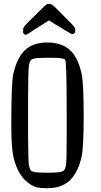

<svg xmlns="http://www.w3.org/2000/svg" viewBox="-20 -985 529 1005"><path d="M136.7 -21.5Q74.2 -60.5 49.8 -165Q39.1 -218.8 39.1 -327.1Q39.1 -553.7 49.8 -598.6Q69.3 -683.6 111.3 -723.6Q155.3 -762.7 228 -762.7Q300.8 -762.7 345.7 -723.6Q388.7 -683.6 407.2 -598.6Q418 -546.9 418 -380.9Q418 -215.8 407.2 -165Q387.7 -80.1 344.7 -40Q301.8 0 227.5 0Q193.4 0 175.3 -3.9Q157.2 -7.8 136.7 -21.5ZM325.2 -119.1Q329.1 -142.6 329.1 -271.5V-385.7Q329.1 -662.1 321.3 -671.9Q314.5 -682.6 248.5 -682.6Q182.6 -682.6 165 -679.7Q146.5 -676.8 140.6 -668.9Q134.8 -662.1 131.8 -644.5Q127 -616.2 127 -468.8Q127 -320.3 127 -275.4Q127.9 -142.6 130.9 -123Q133.8 -103.5 140.1 -95.2Q146.5 -86.9 162.1 -84Q177.7 -81.1 226.1 -81.1Q274.4 -81.1 292 -84Q309.6 -86.9 315.9 -94.7Q322.3 -102.5 325.2 -119.1ZM111.3 -803.7Q97.7 -806.6 101.6 -828.1Q99.6 -830.1 102.5 -838.4Q105.5 -846.7 117.2 -858.4L153.3 -894.5Q178.7 -918.9 198.7 -939Q218.8 -959 224.6 -961.9Q230.5 -964.8 236.3 -964.8Q248 -964.8 262.7 -953.1Q294.9 -919.9 361.3 -853.5Q374 -838.9 374 -829.1Q374 -810.5 364.3 -807.6Q354.5 -804.7 339.8 -815.4Q239.3 -875 237.3 -877.9Q236.3 -877.9 236.3 -877L235.4 -877.9Q214.8 -864.3 181.6 -843.8Q148.4 -823.2 135.3 -813.5Q122.1 -803.7 117.2 -803.7Z"/></svg>

Font: Semi-Sweet
Style: Book
Weight: 400
Designer: Walter E Stewart
Version: 0.5